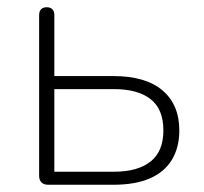

<svg xmlns="http://www.w3.org/2000/svg" viewBox="-20 -510 563 530"><path d="M113 0Q101 0 94.5 -6.5Q88 -13 88 -25V-468Q88 -479 93.5 -484.5Q99 -490 109 -490Q119 -490 124.5 -484.5Q130 -479 130 -468V-300H293Q382 -300 428.5 -260.5Q475 -221 475 -150Q475 -103 454.5 -69Q434 -35 393.5 -17.5Q353 0 293 0ZM130 -36H295Q360 -36 395.5 -64Q431 -92 431 -150Q431 -209 395.5 -236.5Q360 -264 295 -264H130Z"/></svg>

Font: Nunito ExtraLight
Style: Regular
Weight: 200
Designer: Vernon Adams
Foundry: Vernon Adams
Version: Version 3.602;April 4, 2023;FontCreator 14.0.0.2856 64-bit